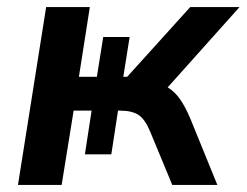

<svg xmlns="http://www.w3.org/2000/svg" viewBox="-20 -525 700 545"><path d="M31 0 111 -505H235L204 -307H255L273 -420H348L330 -307H341L520 -505H660L456 -277Q476 -265 491 -243.5Q506 -222 520 -189L597 0H469L406 -152Q392 -186 373.5 -198.5Q355 -211 320 -211H315L296 -87H221L240 -211H189L155 0Z"/></svg>

Font: Mulish
Style: Bold Italic
Weight: 700
Italic angle: -9°
Designer: Vernon Adams
Foundry: Vernon Adams
Version: Version 3.603; ttfautohint (v1.8.3)